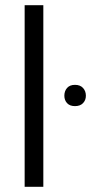

<svg xmlns="http://www.w3.org/2000/svg" viewBox="-20 -720 358 740"><path d="M75 0H147V-309V-316V-700H75V-316V-309V-126V-111ZM269 -311Q289 -311 300 -322.5Q311 -334 311 -351Q311 -369 300 -381Q289 -393 269 -393Q249 -393 238.5 -381Q228 -369 228 -351Q228 -334 238.5 -322.5Q249 -311 269 -311Z"/></svg>

Font: Tilda Sans VF
Style: Regular
Weight: 400
Designer: ParaType Ltd
Foundry: ParaType Ltd
Version: Version 1.010